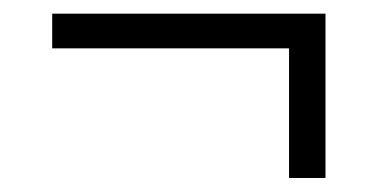

<svg xmlns="http://www.w3.org/2000/svg" viewBox="-20 -356 550 274"><path d="M444.5 -102H392.5V-316H444.5ZM54.5 -287V-336.5H444.5V-287Z"/></svg>

Font: Anek Tamil Light
Style: Regular
Weight: 300
Designer: Aadarsh Rajan (Tamil), Yesha Goshar (Latin)
Foundry: Ek Type
Version: Version 1.003